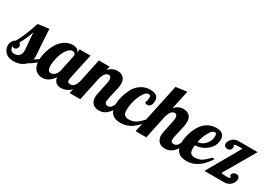

<svg xmlns="http://www.w3.org/2000/svg" viewBox="-8 -1467 3132 2239"><g transform="rotate(30 1558.0 -347.0)"><path d="M-15 -122Q-15 -155 0.5 -180Q16 -205 38 -215Q105 -333 161 -511L309 -531Q314 -421 319.5 -341.5Q325 -262 328 -227.5Q331 -193 331 -167Q331 -145 327 -129Q370 -154 399 -179H441Q379 -107 288 -54Q231 6 131 6Q60 6 22.5 -32.5Q-15 -71 -15 -122ZM38 -143Q38 -107 52.5 -90Q67 -73 99 -73Q136 -73 161 -95Q186 -117 186 -166Q186 -191 179 -257.5Q172 -324 167 -403Q143 -324 86 -214Q109 -203 109 -179Q109 -160 96.5 -145Q84 -130 65 -130Q44 -130 38 -143Z M386 -155Q386 -208 402.5 -267Q419 -326 449 -380Q479 -434 530 -469.5Q581 -505 643 -505Q717 -505 725 -453L735 -500H880L807 -160Q803 -143 803 -128Q803 -108 812.5 -99.5Q822 -91 844 -91Q899 -91 925 -179H967Q904 0 766 0Q725 0 699.5 -22.5Q674 -45 668 -87Q607 6 519 6Q462 6 424 -33Q386 -72 386 -155ZM534 -169Q534 -142 539 -124.5Q544 -107 553 -100.5Q562 -94 568 -92.5Q574 -91 584 -91Q608 -91 633.5 -114.5Q659 -138 667 -179L715 -405Q714 -418 704 -430.5Q694 -443 674 -443Q634 -443 600.5 -393.5Q567 -344 550.5 -281.5Q534 -219 534 -169Z M887 0 993 -500H1137L1126 -448Q1175 -504 1243 -504Q1294 -504 1324 -476Q1354 -448 1354 -391Q1354 -347 1330 -252.5Q1306 -158 1306 -133Q1306 -91 1346 -91Q1376 -91 1393 -112Q1410 -133 1430 -179H1472Q1409 6 1286 6Q1225 6 1196.5 -26.5Q1168 -59 1168 -107Q1168 -142 1190.5 -236Q1213 -330 1213 -362Q1213 -413 1177 -413Q1127 -413 1099 -321L1031 0Z M1417 -153Q1417 -201 1431.5 -257Q1446 -313 1475 -371Q1504 -429 1559.5 -467Q1615 -505 1686 -505Q1797 -505 1797 -417Q1797 -381 1781.5 -357Q1766 -333 1744 -333Q1722 -333 1704 -345Q1721 -382 1721 -415Q1721 -452 1693 -452Q1660 -452 1628.5 -402Q1597 -352 1579 -285Q1561 -218 1561 -163Q1561 -115 1579.5 -96.5Q1598 -78 1637 -78Q1691 -78 1730.5 -103.5Q1770 -129 1814 -179H1848Q1733 6 1573 6Q1417 6 1417 -153Z M1776 0 1921 -680 2069 -700 2015 -448Q2064 -504 2132 -504Q2183 -504 2213 -476Q2243 -448 2243 -391Q2243 -347 2219 -252.5Q2195 -158 2195 -133Q2195 -91 2235 -91Q2265 -91 2282 -112Q2299 -133 2319 -179H2361Q2298 6 2175 6Q2114 6 2085.5 -26.5Q2057 -59 2057 -107Q2057 -142 2079.5 -236Q2102 -330 2102 -362Q2102 -413 2066 -413Q2016 -413 1988 -321L1920 0Z M2306 -153Q2306 -190 2314 -233.5Q2322 -277 2342.5 -326Q2363 -375 2392.5 -414Q2422 -453 2470 -479Q2518 -505 2576 -505Q2686 -505 2686 -409Q2686 -326 2617.5 -266.5Q2549 -207 2456 -202Q2454 -174 2454 -162Q2454 -113 2471 -95.5Q2488 -78 2526 -78Q2580 -78 2619.5 -103.5Q2659 -129 2703 -179H2737Q2622 6 2462 6Q2306 6 2306 -153ZM2464 -250Q2522 -254 2565.5 -302Q2609 -350 2609 -411Q2609 -452 2584 -452Q2549 -452 2515 -391Q2481 -330 2464 -250Z M2703 0 2958 -446H2902Q2847 -446 2847 -430L2852 -426Q2858 -422 2858 -408Q2858 -382 2842 -368.5Q2826 -355 2804 -355Q2785 -355 2771.5 -366.5Q2758 -378 2758 -399Q2758 -434 2791 -467Q2824 -500 2874 -500H3131L2886 -77Q2889 -77 2917.5 -74Q2946 -71 2962 -71Q3005 -71 3009 -91Q2990 -92 2990 -112Q2990 -127 3005 -141Q3020 -155 3046 -155Q3068 -155 3079 -141.5Q3090 -128 3090 -107Q3090 -69 3056 -34.5Q3022 0 2968 0Z"/></g></svg>

Font: Lobster Two
Style: Bold Italic
Weight: 700
Designer: Pablo Impallari
Foundry: Pablo Impallari. www.impallari.com
Version: Version 1.006